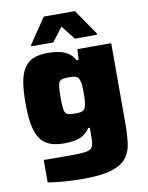

<svg xmlns="http://www.w3.org/2000/svg" viewBox="-99 -791 822 1069"><g transform="rotate(-10 312.0 -257.0)"><path d="M283 207Q247 207 210 205Q173 203 140 199.5Q107 196 85 192V65Q107 66 131 66Q155 66 180 66Q205 66 228 66Q280 66 308 63.5Q336 61 349.5 52Q363 43 366 24.5Q369 6 369 -25V-67H360Q342 -40 318.5 -27Q295 -14 268.5 -10Q242 -6 214 -6Q168 -6 135.5 -18Q103 -30 81.5 -58.5Q60 -87 50 -136.5Q40 -186 40 -263Q40 -339 49.5 -388.5Q59 -438 80.5 -466.5Q102 -495 134 -506.5Q166 -518 211 -518Q241 -518 269.5 -513Q298 -508 322 -493.5Q346 -479 362 -450H373L377 -510H568V-56Q568 10 561 59Q554 108 526.5 140.5Q499 173 441.5 190Q384 207 283 207ZM304 -159Q331 -159 343.5 -164Q356 -169 361 -185Q366 -199 367.5 -217.5Q369 -236 369 -261Q369 -286 368 -304.5Q367 -323 362 -335Q357 -354 343.5 -359Q330 -364 304 -364Q281 -364 267.5 -361Q254 -358 248 -348.5Q242 -339 240 -318Q238 -297 238 -261Q238 -225 240 -204.5Q242 -184 248 -174.5Q254 -165 267.5 -162Q281 -159 304 -159ZM127 -570V-578L224 -721H400L498 -578V-570H373L311 -649L251 -570Z"/></g></svg>

Font: Saira SemiExpanded ExtraBold
Style: Regular
Weight: 800
Width: 6
Designer: Hector Gatti with collaboration of the Omnibus-Type team
Foundry: Omnibus-Type
Version: Version 1.101